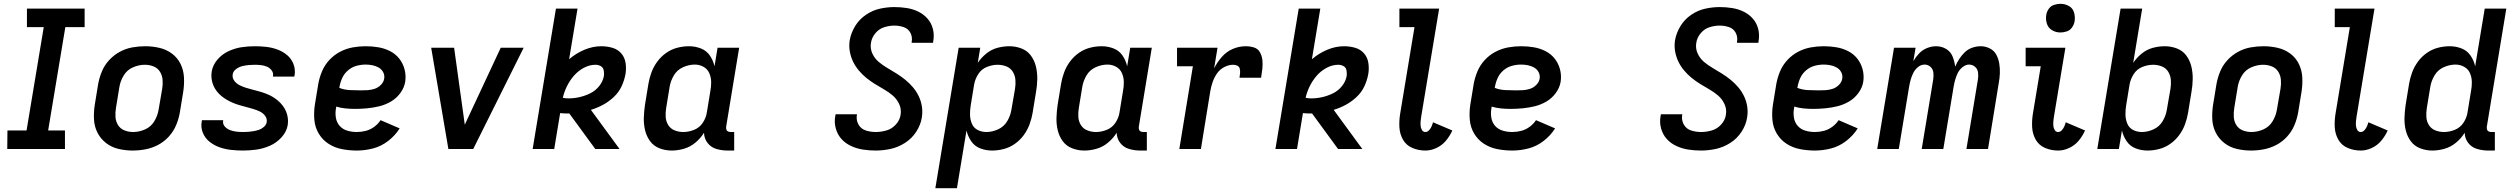

<svg xmlns="http://www.w3.org/2000/svg" viewBox="-20 -780 13144 1005"><path d="M18 0H320V-97H232L322 -638H423V-735H121V-638H209L119 -97H19Z M675 8Q708 8 742 1.5Q776 -5 807.5 -21.5Q839 -38 863.5 -65Q888 -92 901.5 -124Q915 -156 921 -189L939 -299Q945 -337 943 -375Q941 -413 925 -445.5Q909 -478 880 -499.5Q851 -521 814.5 -529.5Q778 -538 740 -538Q707 -538 673 -532Q639 -526 607.5 -509Q576 -492 551.5 -465.5Q527 -439 513.5 -406.5Q500 -374 494 -341L476 -231Q470 -193 472 -155Q474 -117 490.5 -85Q507 -53 535.5 -31Q564 -9 600.5 -0.5Q637 8 675 8ZM677 -89Q653 -89 631.5 -97.5Q610 -106 598 -125Q586 -144 584.5 -167.5Q583 -191 587 -215L605 -325Q610 -356 627.5 -385Q645 -414 676 -427.5Q707 -441 738 -441Q762 -441 783.5 -432.5Q805 -424 817 -405Q829 -386 831 -362.5Q833 -339 829 -315L810 -205Q805 -174 787.5 -145Q770 -116 739 -102.5Q708 -89 677 -89Z M1252 8Q1287 8 1322.5 3Q1358 -2 1392.5 -17Q1427 -32 1453.5 -61Q1480 -90 1486 -125Q1489 -145 1486.5 -163Q1484 -181 1477 -197.5Q1470 -214 1459 -228Q1448 -242 1434.5 -253.5Q1421 -265 1405.5 -274Q1390 -283 1373 -289.5Q1356 -296 1338.5 -301Q1321 -306 1303 -310.5Q1285 -315 1267.5 -320.5Q1250 -326 1234 -334Q1218 -342 1206.5 -357Q1195 -372 1198 -391Q1198 -391 1198 -391Q1198 -391 1198 -391Q1201 -408 1216.5 -419Q1232 -430 1248.5 -434Q1265 -438 1281.5 -439.5Q1298 -441 1314 -441Q1331 -441 1347 -439Q1363 -437 1377.5 -431Q1392 -425 1402 -411.5Q1412 -398 1409 -382Q1409 -380 1408 -379H1520Q1521 -383 1522 -386Q1527 -417 1516 -445Q1505 -473 1483 -491.5Q1461 -510 1433 -520.5Q1405 -531 1375 -534.5Q1345 -538 1314 -538Q1280 -538 1245.5 -533Q1211 -528 1177 -512.5Q1143 -497 1118.5 -468.5Q1094 -440 1088 -405Q1085 -386 1087.5 -367.5Q1090 -349 1097 -332.5Q1104 -316 1115 -302Q1126 -288 1139.5 -277Q1153 -266 1168.5 -257Q1184 -248 1201 -241Q1218 -234 1235.5 -229Q1253 -224 1270.5 -219.5Q1288 -215 1306 -209.5Q1324 -204 1340 -196.5Q1356 -189 1367.5 -174Q1379 -159 1376 -140Q1373 -126 1361 -115.5Q1349 -105 1335.5 -100.5Q1322 -96 1308 -93.5Q1294 -91 1280 -90Q1266 -89 1252 -89Q1234 -89 1217 -91Q1200 -93 1184 -99Q1168 -105 1156.5 -118Q1145 -131 1148 -149L1149 -151H1037Q1036 -148 1036 -144Q1030 -113 1042 -84.5Q1054 -56 1077.5 -37.5Q1101 -19 1129.5 -9Q1158 1 1189 4.5Q1220 8 1252 8Z M1848 8Q1890 8 1932.5 -3Q1975 -14 2011.5 -42Q2048 -70 2072 -108L1972 -151Q1959 -131 1938.5 -116Q1918 -101 1894.5 -95Q1871 -89 1848 -89Q1822 -89 1798 -96Q1774 -103 1758 -121Q1742 -139 1738 -164.5Q1734 -190 1739 -215L1740 -222Q1763 -215 1788 -212.5Q1813 -210 1838 -210Q1870 -210 1901.5 -213Q1933 -216 1964.5 -223.5Q1996 -231 2025.5 -248Q2055 -265 2075.5 -293Q2096 -321 2101 -352Q2106 -386 2097.5 -417.5Q2089 -449 2069.5 -473.5Q2050 -498 2021.5 -512.5Q1993 -527 1960.5 -532.5Q1928 -538 1894 -538Q1861 -538 1827 -532Q1793 -526 1761 -509.5Q1729 -493 1704 -466Q1679 -439 1665.5 -406.5Q1652 -374 1646 -341L1628 -231Q1622 -191 1625.5 -152Q1629 -113 1648.5 -80.5Q1668 -48 1699.5 -27.5Q1731 -7 1769.5 0.5Q1808 8 1848 8ZM1867 -307Q1838 -307 1810 -308.5Q1782 -310 1756 -320L1757 -325Q1761 -349 1771.5 -372Q1782 -395 1802 -412Q1822 -429 1846 -435.5Q1870 -442 1894 -442Q1912 -442 1929.5 -438.5Q1947 -435 1962 -426.5Q1977 -418 1985.5 -402.5Q1994 -387 1991 -368Q1988 -350 1973.5 -335.5Q1959 -321 1940.5 -315Q1922 -309 1903.5 -308Q1885 -307 1867 -307Z M2327 0H2457L2721 -530H2601L2436 -177Q2430 -164 2424 -151.5Q2418 -139 2413 -127Q2411 -139 2409.5 -151.5Q2408 -164 2406 -177L2357 -530H2237Z M2768 0H2881L2912 -188Q2930 -186 2949 -186H2960L3096 0H3223L3073 -205Q3106 -215 3136.5 -231.5Q3167 -248 3193 -272.5Q3219 -297 3233.5 -328Q3248 -359 3254 -392Q3259 -421 3254.5 -450.5Q3250 -480 3231.5 -501Q3213 -522 3185 -530Q3157 -538 3128 -538Q3083 -538 3039 -519.5Q2995 -501 2959 -470L3003 -735H2890ZM2956 -265Q2940 -265 2926 -268Q2933 -299 2947.5 -328.5Q2962 -358 2984 -383.5Q3006 -409 3036 -425Q3066 -441 3097 -441Q3112 -441 3124.5 -434Q3137 -427 3140 -412Q3143 -397 3141 -382Q3136 -354 3116.5 -329.5Q3097 -305 3069.5 -291.5Q3042 -278 3013 -271.5Q2984 -265 2956 -265Z M3496 8Q3528 8 3560.5 -1.5Q3593 -11 3620 -33.5Q3647 -56 3665 -85Q3666 -55 3683.5 -32Q3701 -9 3729.5 -0.5Q3758 8 3788 8H3823V-89H3804Q3797 -89 3790.5 -92Q3784 -95 3782 -102Q3780 -109 3781 -117L3849 -530H3736L3720 -433Q3713 -464 3695.5 -489.5Q3678 -515 3648.5 -526.5Q3619 -538 3586 -538Q3556 -538 3525 -530Q3494 -522 3467 -503Q3440 -484 3420.5 -457.5Q3401 -431 3390 -401Q3379 -371 3374 -341L3356 -231Q3351 -197 3350 -163.5Q3349 -130 3356.5 -98.5Q3364 -67 3382.5 -41.5Q3401 -16 3431.5 -4Q3462 8 3496 8ZM3557 -89Q3533 -89 3511.5 -97.5Q3490 -106 3478 -125Q3466 -144 3464.5 -167.5Q3463 -191 3467 -215L3485 -325Q3490 -356 3507 -385Q3524 -414 3555 -428Q3586 -442 3617 -442Q3641 -442 3662 -430.5Q3683 -419 3692.5 -397.5Q3702 -376 3702.5 -351.5Q3703 -327 3698 -302L3680 -192Q3676 -164 3659 -138Q3642 -112 3613.5 -100.5Q3585 -89 3557 -89Z M4564 8Q4602 8 4641.5 -0.5Q4681 -9 4717 -32Q4753 -55 4776 -90.5Q4799 -126 4805 -164Q4810 -194 4805.5 -223Q4801 -252 4788.5 -277.5Q4776 -303 4758 -324Q4740 -345 4718.5 -362.5Q4697 -380 4673 -395Q4649 -410 4625 -424Q4601 -438 4579.5 -456Q4558 -474 4546 -500.5Q4534 -527 4539 -556Q4543 -583 4562 -606Q4581 -629 4608 -637.5Q4635 -646 4661 -646Q4687 -646 4710.5 -638Q4734 -630 4745.5 -608Q4757 -586 4752 -560Q4752 -558 4752 -556H4864Q4864 -560 4865 -565Q4871 -598 4863 -629Q4855 -660 4834.5 -683Q4814 -706 4786 -719.5Q4758 -733 4726 -738Q4694 -743 4661 -743Q4624 -743 4585.5 -734.5Q4547 -726 4512.5 -702.5Q4478 -679 4456.5 -644Q4435 -609 4428 -571Q4423 -541 4428 -512Q4433 -483 4445 -458Q4457 -433 4475 -411.5Q4493 -390 4514.5 -372.5Q4536 -355 4559.5 -340.5Q4583 -326 4607.5 -312Q4632 -298 4653 -280Q4674 -262 4686.5 -235.5Q4699 -209 4694 -179Q4690 -151 4669 -128Q4648 -105 4619.5 -97Q4591 -89 4564 -89Q4537 -89 4512 -97Q4487 -105 4474 -127.5Q4461 -150 4465 -177L4466 -182H4354Q4353 -177 4352 -172Q4346 -139 4355 -107Q4364 -75 4385 -52Q4406 -29 4435.5 -15.5Q4465 -2 4497.5 3Q4530 8 4564 8Z M4876 205H4989L5039 -97Q5046 -67 5063.5 -41Q5081 -15 5110.5 -3.5Q5140 8 5173 8Q5203 8 5234 0Q5265 -8 5292 -27Q5319 -46 5338.5 -72.5Q5358 -99 5369 -129Q5380 -159 5385 -189L5403 -299Q5409 -333 5409.5 -366.5Q5410 -400 5402.5 -431.5Q5395 -463 5376.5 -488.5Q5358 -514 5327.5 -526Q5297 -538 5263 -538Q5232 -538 5200.5 -529.5Q5169 -521 5142.5 -499.5Q5116 -478 5098 -451L5111 -530H4998ZM5143 -89Q5118 -89 5097 -100Q5076 -111 5067 -133Q5058 -155 5057.5 -179Q5057 -203 5061 -228L5079 -338Q5084 -366 5100.5 -392Q5117 -418 5145.5 -429.5Q5174 -441 5202 -441Q5226 -441 5247.5 -432.5Q5269 -424 5281 -405Q5293 -386 5295 -362.5Q5297 -339 5293 -315L5274 -205Q5269 -174 5252 -145.5Q5235 -117 5204.5 -103Q5174 -89 5143 -89Z M5656 8Q5688 8 5720.5 -1.5Q5753 -11 5780 -33.5Q5807 -56 5825 -85Q5826 -55 5843.5 -32Q5861 -9 5889.5 -0.5Q5918 8 5948 8H5983V-89H5964Q5957 -89 5950.5 -92Q5944 -95 5942 -102Q5940 -109 5941 -117L6009 -530H5896L5880 -433Q5873 -464 5855.5 -489.5Q5838 -515 5808.5 -526.5Q5779 -538 5746 -538Q5716 -538 5685 -530Q5654 -522 5627 -503Q5600 -484 5580.5 -457.5Q5561 -431 5550 -401Q5539 -371 5534 -341L5516 -231Q5511 -197 5510 -163.5Q5509 -130 5516.5 -98.5Q5524 -67 5542.5 -41.5Q5561 -16 5591.5 -4Q5622 8 5656 8ZM5717 -89Q5693 -89 5671.5 -97.5Q5650 -106 5638 -125Q5626 -144 5624.5 -167.5Q5623 -191 5627 -215L5645 -325Q5650 -356 5667 -385Q5684 -414 5715 -428Q5746 -442 5777 -442Q5801 -442 5822 -430.5Q5843 -419 5852.5 -397.5Q5862 -376 5862.5 -351.5Q5863 -327 5858 -302L5840 -192Q5836 -164 5819 -138Q5802 -112 5773.5 -100.5Q5745 -89 5717 -89Z M6153 0H6266L6315 -302Q6319 -326 6327 -349.5Q6335 -373 6349.5 -394.5Q6364 -416 6387.5 -428.5Q6411 -441 6435 -441Q6447 -441 6457 -436Q6467 -431 6469.5 -420Q6472 -409 6471 -397Q6470 -385 6468 -373H6581Q6585 -396 6587.5 -419Q6590 -442 6588 -464Q6586 -486 6575.5 -505.5Q6565 -525 6544 -531.5Q6523 -538 6500 -538Q6466 -538 6433 -524Q6400 -510 6375.5 -482Q6351 -454 6335 -422L6353 -530H6141V-433H6224Z M6656 0H6769L6800 -188Q6818 -186 6837 -186H6848L6984 0H7111L6961 -205Q6994 -215 7024.5 -231.5Q7055 -248 7081 -272.5Q7107 -297 7121.5 -328Q7136 -359 7142 -392Q7147 -421 7142.5 -450.5Q7138 -480 7119.5 -501Q7101 -522 7073 -530Q7045 -538 7016 -538Q6971 -538 6927 -519.5Q6883 -501 6847 -470L6891 -735H6778ZM6844 -265Q6828 -265 6814 -268Q6821 -299 6835.5 -328.5Q6850 -358 6872 -383.5Q6894 -409 6924 -425Q6954 -441 6985 -441Q7000 -441 7012.5 -434Q7025 -427 7028 -412Q7031 -397 7029 -382Q7024 -354 7004.5 -329.5Q6985 -305 6957.5 -291.5Q6930 -278 6901 -271.5Q6872 -265 6844 -265Z M7441 8Q7470 8 7499 -5.5Q7528 -19 7548.5 -43.5Q7569 -68 7582 -97L7481 -140Q7478 -129 7473.5 -118.5Q7469 -108 7460.5 -98.5Q7452 -89 7441 -89Q7429 -89 7423 -99.5Q7417 -110 7416 -121.5Q7415 -133 7416 -145Q7417 -157 7419 -169L7513 -735H7305V-638H7384L7309 -185Q7303 -149 7305 -113.5Q7307 -78 7324 -48.5Q7341 -19 7373 -5.5Q7405 8 7441 8Z M7896 8Q7938 8 7980.5 -3Q8023 -14 8059.5 -42Q8096 -70 8120 -108L8020 -151Q8007 -131 7986.5 -116Q7966 -101 7942.5 -95Q7919 -89 7896 -89Q7870 -89 7846 -96Q7822 -103 7806 -121Q7790 -139 7786 -164.5Q7782 -190 7787 -215L7788 -222Q7811 -215 7836 -212.5Q7861 -210 7886 -210Q7918 -210 7949.5 -213Q7981 -216 8012.5 -223.5Q8044 -231 8073.5 -248Q8103 -265 8123.5 -293Q8144 -321 8149 -352Q8154 -386 8145.5 -417.5Q8137 -449 8117.5 -473.5Q8098 -498 8069.5 -512.5Q8041 -527 8008.5 -532.5Q7976 -538 7942 -538Q7909 -538 7875 -532Q7841 -526 7809 -509.5Q7777 -493 7752 -466Q7727 -439 7713.5 -406.5Q7700 -374 7694 -341L7676 -231Q7670 -191 7673.5 -152Q7677 -113 7696.5 -80.5Q7716 -48 7747.5 -27.5Q7779 -7 7817.5 0.5Q7856 8 7896 8ZM7915 -307Q7886 -307 7858 -308.5Q7830 -310 7804 -320L7805 -325Q7809 -349 7819.5 -372Q7830 -395 7850 -412Q7870 -429 7894 -435.5Q7918 -442 7942 -442Q7960 -442 7977.5 -438.5Q7995 -435 8010 -426.5Q8025 -418 8033.5 -402.5Q8042 -387 8039 -368Q8036 -350 8021.5 -335.5Q8007 -321 7988.5 -315Q7970 -309 7951.5 -308Q7933 -307 7915 -307Z M8884 8Q8922 8 8961.5 -0.5Q9001 -9 9037 -32Q9073 -55 9096 -90.5Q9119 -126 9125 -164Q9130 -194 9125.5 -223Q9121 -252 9108.5 -277.5Q9096 -303 9078 -324Q9060 -345 9038.5 -362.5Q9017 -380 8993 -395Q8969 -410 8945 -424Q8921 -438 8899.5 -456Q8878 -474 8866 -500.5Q8854 -527 8859 -556Q8863 -583 8882 -606Q8901 -629 8928 -637.5Q8955 -646 8981 -646Q9007 -646 9030.5 -638Q9054 -630 9065.5 -608Q9077 -586 9072 -560Q9072 -558 9072 -556H9184Q9184 -560 9185 -565Q9191 -598 9183 -629Q9175 -660 9154.5 -683Q9134 -706 9106 -719.5Q9078 -733 9046 -738Q9014 -743 8981 -743Q8944 -743 8905.5 -734.5Q8867 -726 8832.5 -702.5Q8798 -679 8776.5 -644Q8755 -609 8748 -571Q8743 -541 8748 -512Q8753 -483 8765 -458Q8777 -433 8795 -411.5Q8813 -390 8834.5 -372.5Q8856 -355 8879.5 -340.5Q8903 -326 8927.5 -312Q8952 -298 8973 -280Q8994 -262 9006.5 -235.5Q9019 -209 9014 -179Q9010 -151 8989 -128Q8968 -105 8939.5 -97Q8911 -89 8884 -89Q8857 -89 8832 -97Q8807 -105 8794 -127.5Q8781 -150 8785 -177L8786 -182H8674Q8673 -177 8672 -172Q8666 -139 8675 -107Q8684 -75 8705 -52Q8726 -29 8755.5 -15.5Q8785 -2 8817.5 3Q8850 8 8884 8Z M9480 8Q9522 8 9564.5 -3Q9607 -14 9643.5 -42Q9680 -70 9704 -108L9604 -151Q9591 -131 9570.5 -116Q9550 -101 9526.5 -95Q9503 -89 9480 -89Q9454 -89 9430 -96Q9406 -103 9390 -121Q9374 -139 9370 -164.5Q9366 -190 9371 -215L9372 -222Q9395 -215 9420 -212.5Q9445 -210 9470 -210Q9502 -210 9533.5 -213Q9565 -216 9596.5 -223.5Q9628 -231 9657.5 -248Q9687 -265 9707.5 -293Q9728 -321 9733 -352Q9738 -386 9729.5 -417.5Q9721 -449 9701.5 -473.5Q9682 -498 9653.5 -512.5Q9625 -527 9592.5 -532.5Q9560 -538 9526 -538Q9493 -538 9459 -532Q9425 -526 9393 -509.5Q9361 -493 9336 -466Q9311 -439 9297.5 -406.5Q9284 -374 9278 -341L9260 -231Q9254 -191 9257.5 -152Q9261 -113 9280.5 -80.5Q9300 -48 9331.5 -27.5Q9363 -7 9401.5 0.5Q9440 8 9480 8ZM9499 -307Q9470 -307 9442 -308.5Q9414 -310 9388 -320L9389 -325Q9393 -349 9403.5 -372Q9414 -395 9434 -412Q9454 -429 9478 -435.5Q9502 -442 9526 -442Q9544 -442 9561.5 -438.5Q9579 -435 9594 -426.5Q9609 -418 9617.5 -402.5Q9626 -387 9623 -368Q9620 -350 9605.5 -335.5Q9591 -321 9572.5 -315Q9554 -309 9535.5 -308Q9517 -307 9499 -307Z M9806 0H9919L9973 -326Q9976 -344 9981 -362Q9986 -380 9994.5 -397.5Q10003 -415 10019 -428.5Q10035 -442 10054 -442Q10072 -442 10085 -430Q10098 -418 10100 -399.5Q10102 -381 10099 -363L10039 0H10152L10206 -326Q10209 -344 10214 -362Q10219 -380 10227.5 -397.5Q10236 -415 10252.5 -428.5Q10269 -442 10287 -442Q10305 -442 10318.5 -430Q10332 -418 10334 -399.5Q10336 -381 10333 -363L10273 0H10386L10442 -344Q10447 -370 10448 -396Q10449 -422 10445 -447Q10441 -472 10429.5 -493.5Q10418 -515 10395.5 -526.5Q10373 -538 10347 -538Q10326 -538 10304 -530.5Q10282 -523 10265 -507Q10248 -491 10235.5 -471.5Q10223 -452 10214 -431Q10211 -459 10200.5 -484.5Q10190 -510 10166.5 -524Q10143 -538 10114 -538Q10091 -538 10067 -528.5Q10043 -519 10025.5 -500.5Q10008 -482 9995 -460L10007 -530H9894Z M10753 8Q10782 8 10811 -5.5Q10840 -19 10860.5 -43.5Q10881 -68 10894 -97L10793 -140Q10790 -129 10785.5 -118.5Q10781 -108 10772.5 -98.5Q10764 -89 10753 -89Q10741 -89 10735 -99.5Q10729 -110 10728 -121.5Q10727 -133 10728 -145Q10729 -157 10731 -169L10791 -530H10583V-433H10662L10621 -185Q10615 -149 10617 -113.5Q10619 -78 10636 -48.5Q10653 -19 10685 -5.5Q10717 8 10753 8ZM10765 -610Q10781 -610 10798 -615.5Q10815 -621 10825.5 -636Q10836 -651 10839 -667Q10843 -691 10836.5 -714Q10830 -737 10809.5 -748.5Q10789 -760 10765 -760Q10749 -760 10732 -754.5Q10715 -749 10704.5 -734.5Q10694 -720 10691 -703Q10687 -679 10694 -656.5Q10701 -634 10721 -622Q10741 -610 10765 -610Z M11221 8Q11251 8 11282 0Q11313 -8 11340 -27Q11367 -46 11386.5 -72.5Q11406 -99 11417 -129Q11428 -159 11433 -189L11451 -299Q11457 -333 11457.5 -366.5Q11458 -400 11450.5 -431.5Q11443 -463 11424.5 -488.5Q11406 -514 11375.5 -526Q11345 -538 11311 -538Q11280 -538 11248.5 -529.5Q11217 -521 11190.5 -499.5Q11164 -478 11146 -451L11193 -735H11080L10958 0H11071L11087 -97Q11094 -67 11111.5 -41Q11129 -15 11158.5 -3.5Q11188 8 11221 8ZM11191 -89Q11166 -89 11145 -100Q11124 -111 11115 -133Q11106 -155 11105.5 -179Q11105 -203 11109 -228L11127 -338Q11132 -366 11148.5 -392Q11165 -418 11193.5 -429.5Q11222 -441 11250 -441Q11274 -441 11295.5 -432.5Q11317 -424 11329 -405Q11341 -386 11343 -362.5Q11345 -339 11341 -315L11322 -205Q11317 -174 11300 -145.5Q11283 -117 11252.5 -103Q11222 -89 11191 -89Z M11763 8Q11796 8 11830 1.5Q11864 -5 11895.5 -21.5Q11927 -38 11951.5 -65Q11976 -92 11989.5 -124Q12003 -156 12009 -189L12027 -299Q12033 -337 12031 -375Q12029 -413 12013 -445.5Q11997 -478 11968 -499.5Q11939 -521 11902.5 -529.5Q11866 -538 11828 -538Q11795 -538 11761 -532Q11727 -526 11695.5 -509Q11664 -492 11639.5 -465.5Q11615 -439 11601.5 -406.5Q11588 -374 11582 -341L11564 -231Q11558 -193 11560 -155Q11562 -117 11578.5 -85Q11595 -53 11623.5 -31Q11652 -9 11688.5 -0.5Q11725 8 11763 8ZM11765 -89Q11741 -89 11719.5 -97.5Q11698 -106 11686 -125Q11674 -144 11672.5 -167.5Q11671 -191 11675 -215L11693 -325Q11698 -356 11715.5 -385Q11733 -414 11764 -427.5Q11795 -441 11826 -441Q11850 -441 11871.5 -432.5Q11893 -424 11905 -405Q11917 -386 11919 -362.5Q11921 -339 11917 -315L11898 -205Q11893 -174 11875.5 -145Q11858 -116 11827 -102.5Q11796 -89 11765 -89Z M12337 8Q12366 8 12395 -5.5Q12424 -19 12444.5 -43.5Q12465 -68 12478 -97L12377 -140Q12374 -129 12369.5 -118.5Q12365 -108 12356.5 -98.5Q12348 -89 12337 -89Q12325 -89 12319 -99.5Q12313 -110 12312 -121.5Q12311 -133 12312 -145Q12313 -157 12315 -169L12409 -735H12201V-638H12280L12205 -185Q12199 -149 12201 -113.5Q12203 -78 12220 -48.5Q12237 -19 12269 -5.5Q12301 8 12337 8Z M12712 8Q12744 8 12776.5 -1.5Q12809 -11 12836 -33.5Q12863 -56 12881 -85Q12882 -55 12899.5 -32Q12917 -9 12945.5 -0.5Q12974 8 13004 8H13039V-89H13020Q13013 -89 13006.5 -92Q13000 -95 12998 -102Q12996 -109 12997 -117L13099 -735H12986L12936 -433Q12929 -464 12911.5 -489.5Q12894 -515 12864.5 -526.5Q12835 -538 12802 -538Q12772 -538 12741 -530Q12710 -522 12683 -503Q12656 -484 12636.5 -457.5Q12617 -431 12606 -401Q12595 -371 12590 -341L12572 -231Q12567 -197 12566 -163.5Q12565 -130 12572.5 -98.5Q12580 -67 12598.5 -41.5Q12617 -16 12647.5 -4Q12678 8 12712 8ZM12773 -89Q12749 -89 12727.5 -97.5Q12706 -106 12694 -125Q12682 -144 12680.5 -167.5Q12679 -191 12683 -215L12701 -325Q12706 -356 12723 -385Q12740 -414 12771 -428Q12802 -442 12833 -442Q12857 -442 12878 -430.5Q12899 -419 12908.5 -397.5Q12918 -376 12918.5 -351.5Q12919 -327 12914 -302L12896 -192Q12892 -164 12875 -138Q12858 -112 12829.5 -100.5Q12801 -89 12773 -89Z"/></svg>

Font: Iosevka Sparkle Semibold
Style: Italic
Weight: 600
Italic angle: -9°
Designer: Belleve Invis
Foundry: Belleve Invis
Version: Version 4.5.0; ttfautohint (v1.8.3)